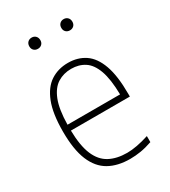

<svg xmlns="http://www.w3.org/2000/svg" viewBox="-185 -834 827 935"><g transform="rotate(-30 229.0 -367.0)"><path d="M267 9Q197 9 148.5 -18.5Q100 -46 74.5 -107.2Q49 -168.5 49 -270Q49 -371 73 -432Q97 -493 139.2 -520.5Q181.5 -548 236.5 -548Q291.5 -548 332 -520.8Q372.5 -493.5 394.5 -432.5Q416.5 -371.5 416.5 -270V-255H85Q86.5 -169 108 -118.2Q129.5 -67.5 170.2 -45.8Q211 -24 269 -24Q320.5 -24 392 -47V-13Q357.5 -1 327 4Q296.5 9 267 9ZM236 -515Q193 -515 159.5 -494.2Q126 -473.5 106.2 -424Q86.5 -374.5 85 -288H380.5Q379 -374.5 361 -424Q343 -473.5 311 -494.2Q279 -515 236 -515ZM325.5 -680Q312 -680 303.2 -688.5Q294.5 -697 294.5 -711Q294.5 -725.5 303.2 -734.2Q312 -743 325.5 -743Q339 -743 347.8 -734.2Q356.5 -725.5 356.5 -711Q356.5 -697 347.8 -688.5Q339 -680 325.5 -680ZM145.5 -680Q132 -680 123.2 -688.5Q114.5 -697 114.5 -711Q114.5 -725.5 123.2 -734.2Q132 -743 145.5 -743Q159 -743 167.8 -734.2Q176.5 -725.5 176.5 -711Q176.5 -697 167.8 -688.5Q159 -680 145.5 -680Z"/></g></svg>

Font: Encode Sans SemiCondensed SemiCondensed Thin
Style: Regular
Weight: 100
Width: 4
Designer: Multiple Designers
Foundry: Impallari Type
Version: Version 3.000; ttfautohint (v1.8.3) -l 8 -r 50 -G 200 -x 14 